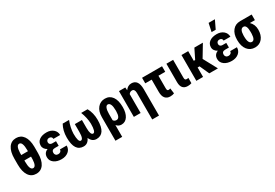

<svg xmlns="http://www.w3.org/2000/svg" viewBox="61 -1993 4876 3407"><g transform="rotate(-30 2499.5 -289.5)"><path d="M465.3 -296.4Q465.3 -149.9 411.4 -70.1Q357.4 9.8 259.3 9.8Q160.6 9.8 106.4 -70.6Q52.2 -150.9 52.2 -296.4V-415.5Q52.2 -562 106.4 -641.4Q160.6 -720.7 258.8 -720.7Q354 -720.7 408.7 -644.5Q463.4 -568.4 465.3 -426.3ZM326.7 -302.2H190.4V-277.3Q190.4 -105 259.3 -105Q320.8 -105 326.2 -249ZM190.4 -412.6H326.7V-435.5Q326.7 -518.1 309.8 -562Q293 -606 258.8 -606Q196.3 -606 190.9 -461.9Z M564.5 -149.4Q564.5 -239.3 648.9 -272Q613.8 -289.6 593 -319.1Q572.3 -348.6 572.3 -383.8Q572.3 -455.6 627.4 -496.6Q682.6 -537.6 776.4 -537.6Q859.9 -537.6 913.1 -492.2Q966.3 -446.8 966.3 -376H828.1Q828.1 -402.3 811.8 -416.3Q795.4 -430.2 769 -430.2Q741.7 -430.2 725.8 -413.6Q710 -397 710 -372.1Q710 -347.2 725.8 -332.3Q741.7 -317.4 769.5 -317.4H847.7V-222.7H770Q702.6 -222.7 702.6 -160.2Q702.6 -133.3 720.5 -115.2Q738.3 -97.2 768.6 -97.2Q798.8 -97.2 817.1 -113.5Q835.4 -129.9 835.4 -156.2H973.1Q973.1 -80.6 918 -35.4Q862.8 9.8 776.4 9.8Q682.1 9.8 623.3 -34.2Q564.5 -78.1 564.5 -149.4Z M1236.8 -528.3Q1186 -400.9 1182.1 -276.4Q1182.1 -104.5 1233.9 -104.5Q1288.1 -104.5 1288.1 -249V-413.1H1433.6V-248.5Q1433.6 -104.5 1487.8 -104.5Q1513.2 -104.5 1526.4 -148.4Q1539.6 -192.4 1539.6 -276.4Q1535.6 -400.9 1484.9 -528.3H1615.7Q1677.2 -419.4 1677.2 -276.4Q1677.2 -130.4 1630.6 -60.3Q1584 9.8 1492.7 9.8Q1402.8 9.8 1360.8 -87.9Q1318.8 9.8 1229 9.8Q1137.2 9.8 1090.8 -60.5Q1044.4 -130.9 1044.4 -276.4Q1044.4 -419.4 1106 -528.3Z M1974.1 -538.1Q2068.8 -538.1 2122.6 -463.6Q2176.3 -389.2 2176.3 -250.5Q2176.3 -130.4 2130.1 -60.3Q2084 9.8 2003.4 9.8Q1941.9 9.8 1903.3 -39.1V203.1H1765.1V-278.3Q1765.1 -398.9 1822.8 -468.5Q1880.4 -538.1 1974.1 -538.1ZM1903.3 -138.2Q1923.8 -104.5 1966.3 -104.5Q2037.1 -104.5 2038.6 -244.1V-260.7Q2038.6 -340.8 2020.3 -382.1Q2002 -423.3 1966.8 -423.3Q1937 -423.3 1920.2 -382.1Q1903.3 -340.8 1903.3 -266.1Z M2388.2 -528.3 2393.1 -468.3Q2441.4 -538.1 2515.6 -538.1Q2657.7 -538.1 2657.7 -336.9V202.6H2519V-343.8Q2517.6 -423.3 2463.4 -423.3Q2422.9 -423.3 2397.9 -386.2V0H2259.3V-528.3Z M3141.6 -414.6H3002.4V-161.1Q3002.4 -129.4 3009.8 -117.7Q3017.1 -106 3032.2 -106Q3048.8 -106 3071.3 -113.8L3085.4 -5.9Q3051.3 9.8 3002.9 9.8Q2936 9.8 2899.9 -33.7Q2863.8 -77.1 2863.8 -163.1V-414.6H2732.4V-528.3H3141.6Z M3369.1 -528.3 3368.7 -166Q3368.7 -136.2 3377.2 -123.8Q3385.7 -111.3 3410.2 -111.3Q3429.2 -111.3 3443.4 -115.2L3442.4 -7.3Q3407.7 5.4 3365.2 5.4Q3231.9 5.4 3231 -148.9V-528.3Z M3717.3 -193.8H3677.7V0H3539.6V-528.3H3677.7V-330.1H3706.1L3804.2 -528.3H3978.5L3830.1 -281.2L3981.9 0H3804.7Z M4052.7 -149.4Q4052.7 -239.3 4137.2 -272Q4102.1 -289.6 4081.3 -319.1Q4060.5 -348.6 4060.5 -383.8Q4060.5 -455.6 4115.7 -496.6Q4170.9 -537.6 4264.6 -537.6Q4348.1 -537.6 4401.4 -492.2Q4454.6 -446.8 4454.6 -376H4316.4Q4316.4 -402.3 4300 -416.3Q4283.7 -430.2 4257.3 -430.2Q4230 -430.2 4214.1 -413.6Q4198.2 -397 4198.2 -372.1Q4198.2 -347.2 4214.1 -332.3Q4230 -317.4 4257.8 -317.4H4335.9V-222.7H4258.3Q4190.9 -222.7 4190.9 -160.2Q4190.9 -133.3 4208.7 -115.2Q4226.6 -97.2 4256.8 -97.2Q4287.1 -97.2 4305.4 -113.5Q4323.7 -129.9 4323.7 -156.2H4461.4Q4461.4 -80.6 4406.2 -35.4Q4351.1 9.8 4264.6 9.8Q4170.4 9.8 4111.6 -34.2Q4052.7 -78.1 4052.7 -149.4ZM4242.2 -781.7H4371.1L4290.5 -613.3H4206.1Z M4978 -413.1H4875Q4946.3 -344.2 4946.3 -238.8Q4946.3 -126 4890.6 -58.1Q4835 9.8 4741.7 9.8Q4644 9.8 4586.4 -62.7Q4528.8 -135.3 4528.8 -261.7V-269Q4528.8 -386.7 4585.7 -457.5Q4642.6 -528.3 4740.7 -528.3L4741.2 -527.8V-528.3H4978ZM4667 -258.8Q4667 -104.5 4741.7 -104.5Q4802.2 -104.5 4807.6 -230.5L4808.1 -269Q4808.1 -343.8 4791.3 -378.4Q4774.4 -413.1 4740.7 -413.1Q4669.9 -413.1 4667 -279.3Z"/></g></svg>

Font: Roboto Condensed
Style: Bold
Weight: 700
Designer: Google
Version: Version 2.134; 2016